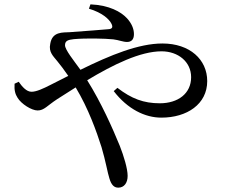

<svg xmlns="http://www.w3.org/2000/svg" viewBox="-20 -805 1040 883"><path d="M66 -429 47 -420C45 -390 50 -372 61 -355C78 -327 125 -297 153 -297C183 -297 197 -319 243 -349L328 -403C387 -305 424 -200 447 -128C466 -64 475 -9 483 15C492 46 505 58 524 58C551 58 567 36 567 4C567 -30 549 -88 531 -134C497 -217 446 -332 381 -436C501 -508 625 -569 723 -569C799 -569 859 -521 859 -450C859 -375 799 -330 715 -330C641 -330 585 -351 520 -401L503 -386C567 -303 647 -264 722 -264C840 -264 933 -326 933 -432C933 -531 853 -605 727 -605C618 -605 488 -552 350 -484C319 -527 279 -576 279 -597C279 -617 292 -622 320 -625C377 -630 463 -628 501 -624C526 -621 546 -612 564 -612C584 -612 596 -623 596 -648C596 -673 585 -698 564 -721C536 -751 483 -781 396 -785L389 -765C449 -747 482 -718 493 -695C500 -680 496 -673 482 -671C454 -668 378 -663 301 -657C269 -655 220 -661 211 -603C203 -565 225 -547 244 -523C258 -506 274 -485 294 -456L213 -415C178 -397 147 -383 125 -383C102 -383 82 -406 66 -429Z"/></svg>

Font: Noto Serif HK Medium
Style: Regular
Weight: 500
Designer: Ryoko NISHIZUKA 西塚涼子 (kana & ideographs); Frank Grießhammer (Latin, Greek & Cyrillic); Wenlong ZHANG 张文龙 (bopomofo); San
Foundry: Adobe
Version: Version 2.001;hotconv 1.1.0;makeotfexe 2.6.0